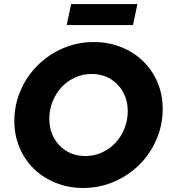

<svg xmlns="http://www.w3.org/2000/svg" viewBox="-20 -919 838 950"><path d="M785 -380Q785 -300 754 -228.5Q723 -157 669.5 -104Q616 -51 544.5 -20Q473 11 392 11Q319 11 256.5 -14Q194 -39 148.5 -83Q103 -127 77 -188Q51 -249 51 -320Q51 -400 82 -471.5Q113 -543 166.5 -596Q220 -649 291.5 -680Q363 -711 444 -711Q517 -711 579.5 -686Q642 -661 687.5 -617Q733 -573 759 -512Q785 -451 785 -380ZM612 -369Q612 -448 561.5 -500.5Q511 -553 433 -553Q390 -553 351.5 -535.5Q313 -518 285 -488Q257 -458 240.5 -417.5Q224 -377 224 -331Q224 -252 274.5 -199.5Q325 -147 403 -147Q446 -147 484.5 -164.5Q523 -182 551 -212Q579 -242 595.5 -282.5Q612 -323 612 -369ZM660 -899 638 -795H310L332 -899Z"/></svg>

Font: Red Hat Display Black
Style: Italic
Weight: 900
Italic angle: -12°
Designer: Pentagram / MCKL
Foundry: Pentagram / MCKL
Version: Version 1.003; Red Hat Display Black Italic